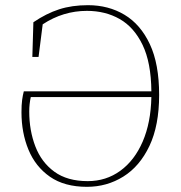

<svg xmlns="http://www.w3.org/2000/svg" viewBox="-20 -709 698 742"><path d="M316 13Q229 13 173 -26Q117 -65 90 -130.5Q63 -196 63 -275Q63 -304 65.5 -322.5Q68 -341 72 -356H565Q564 -467 531 -535.5Q498 -604 442.5 -635.5Q387 -667 316 -667Q224 -667 145 -615L129 -489H105L109 -623Q159 -657 208.5 -673Q258 -689 320 -689Q399 -689 461 -652Q523 -615 559 -538.5Q595 -462 595 -342Q595 -224 557.5 -145Q520 -66 456.5 -26.5Q393 13 316 13ZM319 -9Q390 -9 445 -49Q500 -89 531.5 -162Q563 -235 565 -334H99Q93 -307 93 -278Q93 -205 116.5 -143.5Q140 -82 190 -45.5Q240 -9 319 -9Z"/></svg>

Font: Source Serif 4 ExtraLight
Style: Regular
Weight: 200
Designer: Frank Grießhammer
Foundry: Adobe
Version: Version 4.005;hotconv 1.1.0;makeotfexe 2.6.0